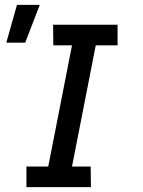

<svg xmlns="http://www.w3.org/2000/svg" viewBox="-20 -772 590 792"><path d="M355 0H89V-85H179L277 -585H200L199 -670H465V-585H375L277 -85H354ZM6 -596 50 -752H144L84 -596Z"/></svg>

Font: Lode Dark Term
Style: Bold Italic
Weight: 700
Italic angle: -11°
Monospace: yes
Designer: Belleve Invis
Foundry: Belleve Invis
Version: Version 29.2.0